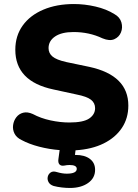

<svg xmlns="http://www.w3.org/2000/svg" viewBox="-20 -736 685 953"><path d="M327 197Q308 197 286.5 194.5Q265 192 246 187Q228 181 221 168Q214 155 217 141.5Q220 128 231.5 120Q243 112 262 118Q289 126 311 126Q361 126 361 102Q361 83 325 83Q313 83 298 86Q291 87 286 86Q281 85 276 81Q267 72 270 53L276 9Q224 5 174 -8Q124 -21 87 -41Q62 -53 52 -73Q42 -93 45 -115Q48 -137 61 -154Q74 -171 95 -176.5Q116 -182 143 -170Q182 -149 230.5 -138.5Q279 -128 324 -128Q394 -128 423 -148Q452 -168 452 -199Q452 -225 431.5 -241Q411 -257 360 -267L245 -292Q56 -332 56 -489Q56 -558 92.5 -609Q129 -660 195 -688Q261 -716 347 -716Q400 -716 454 -703.5Q508 -691 548 -666Q575 -651 582.5 -625Q590 -599 580.5 -575.5Q571 -552 547.5 -541.5Q524 -531 488 -546Q423 -577 345 -577Q286 -577 253.5 -555Q221 -533 221 -497Q221 -472 240.5 -455.5Q260 -439 309 -428L424 -404Q617 -362 617 -212Q617 -149 585 -101Q553 -53 494.5 -24Q436 5 355 10L352 33H355Q400 33 426 52.5Q452 72 452 107Q452 148 417 172.5Q382 197 327 197Z"/></svg>

Font: Chiron GoRound TC EB
Style: Regular
Weight: 700
Designer: Ryoko NISHIZUKA 西塚涼子 (kana, bopomofo & ideographs); Paul D. Hunt (Latin, Greek & Cyrillic); Sandoll Communications 산돌커뮤니
Foundry: Adobe
Version: Version 1.000;hotconv 1.1.1;makeotfexe 2.6.0